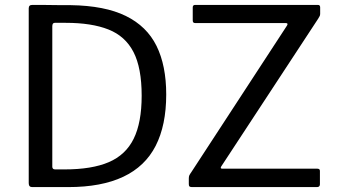

<svg xmlns="http://www.w3.org/2000/svg" viewBox="-20 -762 1373 782"><path d="M111 0Q97 0 97 -16V-728Q97 -735 100.5 -738.5Q104 -742 112 -742Q129 -742 149 -742Q169 -742 190.5 -741.5Q212 -741 232 -741Q252 -741 268 -741Q407 -739 492.5 -697Q578 -655 617.5 -575Q657 -495 657 -377Q657 -252 614 -168Q571 -84 482 -42Q393 0 258 0ZM205 -72H243Q354 -72 423 -101.5Q492 -131 524.5 -197Q557 -263 557 -372Q557 -486 523.5 -550.5Q490 -615 421.5 -642Q353 -669 248 -669H203Q193 -669 193 -655V-83Q193 -72 205 -72ZM762 0Q755 0 752 -2.5Q749 -5 749 -12V-35Q749 -43 751 -47.5Q753 -52 760 -62L1149 -658Q1155 -668 1144 -668H776Q770 -668 767.5 -670.5Q765 -673 765 -679V-732Q765 -742 775 -742H1275Q1284 -742 1284 -732V-706Q1284 -700 1282 -696.5Q1280 -693 1276 -686L881 -84Q878 -79 879.5 -77Q881 -75 885 -75H1272Q1283 -75 1283 -66V-11Q1283 -6 1280 -3Q1277 0 1271 0H762Z"/></svg>

Font: Libre Franklin Thin
Style: Regular
Weight: 400
Version: Version 3.000